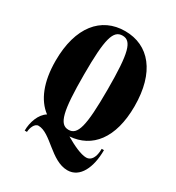

<svg xmlns="http://www.w3.org/2000/svg" viewBox="-212 -845 1079 1175"><g transform="rotate(30 327.5 -257.5)"><path d="M326 -715C158 -715 47 -584 47 -345C47 -195 91 -90 166 -34C120 -6 97 61 97 120H113C114 92 129 52 156 52C244 52 328 200 444 200C532 200 577 104 577 -19H561C561 40 540 75 505 75C467 75 408 47 352 14C505 3 605 -118 605 -345C605 -584 495 -715 326 -715ZM240 -359C240 -612 261 -683 326 -683C390 -683 411 -612 411 -350C411 -91 390 -18 326 -18C261 -18 240 -98 240 -359Z"/></g></svg>

Font: Sprat Condesed
Style: Bold
Weight: 700
Width: 3
Designer: Ethan Nakache
Foundry: Collletttivo
Version: Version 2.000;Glyphs 3.2 (3217)